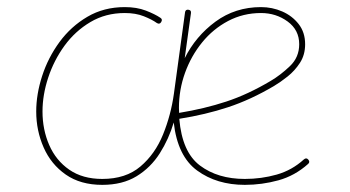

<svg xmlns="http://www.w3.org/2000/svg" viewBox="-20 -517 980 538"><path d="M266.6 -15.6Q332.5 -15.6 373.5 -50.5Q414.6 -85.4 436.8 -140.1Q459 -194.8 467.3 -254.4L498.5 -482.4Q499.5 -490.7 507.8 -489.7Q516.1 -488.8 515.1 -480.5L497.6 -354Q528.3 -415.5 583.7 -456.3Q639.2 -497.1 711.4 -497.1Q742.7 -497.1 770.8 -484.9Q798.8 -472.7 816.9 -449.5Q835 -426.3 835 -393.1Q835 -363.3 820.6 -341.1Q806.2 -318.8 785.9 -302.7Q765.6 -286.6 747.6 -275.9Q682.1 -237.3 619.1 -216.6Q556.2 -195.8 482.4 -184.1Q490.2 -90.8 540.3 -53.2Q590.3 -15.6 666 -15.6Q712.4 -15.6 755.4 -27.8Q798.3 -40 831.5 -70.3Q838.4 -76.2 843.8 -69.8Q849.6 -63 843.3 -57.6Q806.2 -24.4 760 -11.7Q713.9 1 666 1Q587.4 1 532.5 -39.1Q477.5 -79.1 466.8 -173.8Q453.1 -127.4 427.7 -87.4Q402.3 -47.4 362.8 -23.2Q323.2 1 266.6 1Q205.6 1 164.3 -27.8Q123 -56.6 102.3 -103.8Q81.5 -150.9 81.5 -204.6Q81.5 -252.9 98.1 -304.2Q114.7 -355.5 146.7 -399.2Q178.7 -442.9 224.9 -470Q271 -497.1 329.6 -497.1Q363.3 -497.1 388.7 -487.3Q414.1 -477.5 429.2 -467.3Q436.5 -462.9 431.6 -455.1Q427.2 -447.8 419.4 -452.6Q405.8 -462.4 383.1 -471.4Q360.4 -480.5 329.6 -480.5Q275.9 -480.5 233.2 -455.1Q190.4 -429.7 160.6 -388.7Q130.9 -347.7 115 -299.3Q99.1 -251 99.1 -204.6Q99.1 -153.8 117.9 -110.6Q136.7 -67.4 174.1 -41.5Q211.4 -15.6 266.6 -15.6ZM711.4 -480.5Q661.6 -480.5 619.4 -458.3Q577.1 -436 546.4 -398.2Q515.6 -360.4 498.5 -313Q481.4 -265.6 481.4 -214.8Q481.4 -207.5 481.9 -200.7Q553.2 -212.4 614 -232.4Q674.8 -252.4 738.8 -290.5Q766.1 -306.6 792.2 -331.5Q818.4 -356.4 818.4 -393.1Q818.4 -433.1 785.9 -456.8Q753.4 -480.5 711.4 -480.5Z"/></svg>

Font: Mikhak-DS2-FD Thin
Style: Regular
Weight: 100
Designer: Amin Abedi
Version: Version 3.2